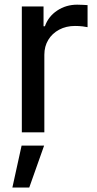

<svg xmlns="http://www.w3.org/2000/svg" viewBox="-20 -574 422 833"><path d="M74.7 0V-545.9H168.9V-460H174.8Q189.9 -502.9 228.3 -528.3Q266.6 -553.7 314.9 -553.7Q325.2 -553.7 338.4 -553Q351.6 -552.2 359.9 -551.8V-456.1Q355 -457.5 338.9 -459.5Q322.8 -461.4 305.2 -461.4Q267.1 -461.4 236.8 -445.3Q206.5 -429.2 189.5 -401.1Q172.4 -373 172.4 -336.4V0ZM33.7 239.7 73.7 57.6H171.4L106.9 239.7Z"/></svg>

Font: Inter Cardless
Style: Regular
Weight: 400
Designer: Rasmus Andersson
Foundry: rsms
Version: Version 4.001;git-9221beed3